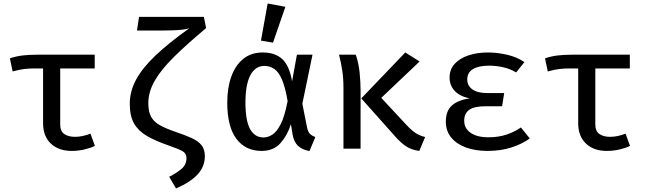

<svg xmlns="http://www.w3.org/2000/svg" viewBox="-20 -855 3732 1104"><path d="M524.6 -540.5V-461.5H326.2V-139.5Q326.2 -100.5 349.7 -84.4Q373.3 -68.2 411.3 -68.2Q432.8 -68.2 455.9 -73.1Q479 -77.9 500 -86.7L525.6 -16.4Q506.2 -5.6 469 3.6Q431.8 12.8 392.8 12.8Q316.9 12.8 272.3 -29.5Q227.7 -71.8 227.7 -146.7V-461.5H181.5Q146.2 -461.5 119 -458.2Q91.8 -454.9 52.8 -444.1L36.9 -519.5Q70.8 -531.3 108.2 -535.9Q145.6 -540.5 190.8 -540.5Z M1152.3 -757.9 1165.1 -693.3Q1054.4 -601 980.5 -527.9Q906.7 -454.9 869.7 -390.8Q832.8 -326.7 832.8 -261.5Q832.8 -213.3 848.5 -184.1Q864.1 -154.9 898.7 -135.4Q933.3 -115.9 989.2 -96.9Q1043.6 -78.5 1081.3 -61.5Q1119 -44.6 1138.5 -20.5Q1157.9 3.6 1157.9 43.1Q1157.9 102.1 1117.2 146.9Q1076.4 191.8 992.3 228.7L952.8 161.5Q996.4 139.5 1024.4 115.4Q1052.3 91.3 1052.3 53.8Q1052.3 26.7 1028.7 13.6Q1005.1 0.5 944.1 -20.5Q871.8 -45.6 823.3 -74.1Q774.9 -102.6 750.5 -145.6Q726.2 -188.7 726.2 -258.5Q726.2 -329.2 762.3 -396.7Q798.5 -464.1 874.4 -536.2Q950.3 -608.2 1069.7 -693.3Q1055.9 -687.2 1028.2 -684.4Q1000.5 -681.5 969.5 -680.5Q938.5 -679.5 913.8 -679.5H767.7L779.5 -757.9Z M1490.8 -553.3Q1560.5 -553.3 1602.1 -516.2Q1643.6 -479 1659.5 -387.2L1687.2 -540.5H1776.9L1718.5 -258.5L1745.6 -122.1Q1750.3 -97.9 1761.5 -86.2Q1772.8 -74.4 1793.3 -67.2L1759.5 13.3Q1720 7.2 1694.9 -15.4Q1669.7 -37.9 1662.1 -83.6L1652.8 -141Q1632.3 -76.4 1592.6 -31.8Q1552.8 12.8 1484.1 12.8Q1391.8 12.8 1339.2 -56.9Q1286.7 -126.7 1286.7 -265.6Q1286.7 -349.7 1310 -414.6Q1333.3 -479.5 1378.7 -516.4Q1424.1 -553.3 1490.8 -553.3ZM1500 -475.9Q1447.7 -475.9 1419.5 -422.3Q1391.3 -368.7 1391.3 -265.6Q1391.3 -161.5 1417.9 -113.1Q1444.6 -64.6 1495.9 -64.6Q1520 -64.6 1545.6 -80.5Q1571.3 -96.4 1594.1 -141.3Q1616.9 -186.2 1633.8 -273.8Q1620.5 -353.3 1601.5 -397.2Q1582.6 -441 1557.4 -458.5Q1532.3 -475.9 1500 -475.9ZM1519 -834.9 1621 -815.9 1549.7 -609.7 1480.5 -621.5Z M2310.3 -553.3 2392.8 -501.5 2172.3 -292.3 2316.9 -136.9Q2347.7 -104.1 2371 -89.2Q2394.4 -74.4 2424.6 -67.2L2390.8 12.8Q2344.6 6.7 2313.1 -14.9Q2281.5 -36.4 2249.7 -73.3L2057.4 -289.2ZM2025.6 -540.5Q2042.1 -493.8 2047.7 -438.5Q2053.3 -383.1 2053.3 -334.9V0H1954.9V-350.3Q1954.9 -402.1 1948.2 -448.2Q1941.5 -494.4 1929.2 -540.5Z M2867.2 -244.1H2773.3Q2707.2 -244.1 2678.2 -223.6Q2649.2 -203.1 2649.2 -160.5Q2649.2 -117.4 2685.9 -91.5Q2722.6 -65.6 2788.7 -65.6Q2846.2 -65.6 2892.1 -81Q2937.9 -96.4 2975.4 -122.1L3026.2 -59Q2985.6 -28.7 2923.3 -7.9Q2861 12.8 2782.6 12.8Q2713.8 12.8 2660 -6.7Q2606.2 -26.2 2574.9 -63.6Q2543.6 -101 2543.6 -155.9Q2543.6 -217.4 2578.7 -248.7Q2613.8 -280 2680.5 -289.2Q2622.6 -301.5 2593.8 -333.1Q2565.1 -364.6 2565.1 -408.7Q2565.1 -456.4 2594.9 -488.5Q2624.6 -520.5 2674.6 -536.9Q2724.6 -553.3 2785.6 -553.3Q2838.5 -553.3 2895.6 -540.3Q2952.8 -527.2 2995.4 -497.9L2947.7 -438.5Q2913.3 -459.5 2872.8 -468.5Q2832.3 -477.4 2791.8 -477.4Q2732.8 -477.4 2699.7 -457.9Q2666.7 -438.5 2666.7 -397.4Q2666.7 -362.1 2696.4 -341Q2726.2 -320 2779.5 -320H2879Z M3601.5 -540.5V-461.5H3403.1V-139.5Q3403.1 -100.5 3426.7 -84.4Q3450.3 -68.2 3488.2 -68.2Q3509.7 -68.2 3532.8 -73.1Q3555.9 -77.9 3576.9 -86.7L3602.6 -16.4Q3583.1 -5.6 3545.9 3.6Q3508.7 12.8 3469.7 12.8Q3393.8 12.8 3349.2 -29.5Q3304.6 -71.8 3304.6 -146.7V-461.5H3258.5Q3223.1 -461.5 3195.9 -458.2Q3168.7 -454.9 3129.7 -444.1L3113.8 -519.5Q3147.7 -531.3 3185.1 -535.9Q3222.6 -540.5 3267.7 -540.5Z"/></svg>

Font: Fira Code Retina
Style: Regular
Weight: 450
Monospace: yes
Designer: Carrois Corporate, Edenspiekermann AG, Nikita Prokopov
Foundry: Carrois Corporate, Edenspiekermann AG, Nikita Prokopov
Version: Version 6.002